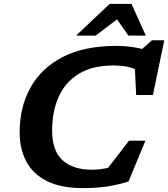

<svg xmlns="http://www.w3.org/2000/svg" viewBox="-20 -955 864 987"><path d="M641 -22.5Q595 -7 537.5 2.5Q480 12 406.5 12Q293.5 12 221.5 -24Q149.5 -60 115.2 -124.8Q81 -189.5 81 -276Q81 -403 135.8 -503.2Q190.5 -603.5 300.8 -661.2Q411 -719 578 -719Q616 -719 649 -714.8Q682 -710.5 711 -703.5L761 -748H824.5L766 -466.5H680L673.5 -599.5Q650 -610 622.8 -614.2Q595.5 -618.5 564.5 -618.5Q455.5 -618.5 385.5 -575.8Q315.5 -533 281.8 -457.5Q248 -382 248 -283.5Q248 -180 301.5 -131.2Q355 -82.5 453.5 -82.5Q489.5 -82.5 535.5 -92L643.5 -232H727.5ZM371 -772 544 -935H656L729.5 -772H640L581.5 -855.5L472 -772Z"/></svg>

Font: Newsreader 6pt SemiBold
Style: Italic
Weight: 600
Italic angle: -17°
Designer: Hugues Gentile
Foundry: Production Type
Version: Version 1.003; ttfautohint (v1.8.3)